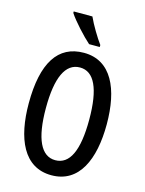

<svg xmlns="http://www.w3.org/2000/svg" viewBox="-138 -1021 839 1112"><g transform="rotate(15 281.5 -465.0)"><path d="M274 -940H162V-931C188 -890 259 -813 297 -780H361V-792C335 -827 294 -895 274 -940ZM516 -358C516 -569 447 -724 282 -724C127 -724 48 -602 48 -359C48 -149 115 10 282 10C447 10 516 -146 516 -358ZM151 -358C151 -541 195 -636 282 -636C367 -636 411 -543 411 -358C411 -171 367 -80 281 -80C196 -80 151 -174 151 -358Z"/></g></svg>

Font: Noto Sans Hebrew ExtraCondensed Medium
Style: Regular
Weight: 500
Width: 2
Designer: Monotype Design Team
Foundry: Monotype Imaging Inc.
Version: Version 2.004